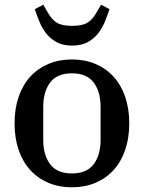

<svg xmlns="http://www.w3.org/2000/svg" viewBox="-20 -785 612 817"><path d="M286 -47Q349 -47 378.5 -86Q408 -125 408 -190V-330Q408 -395 378.5 -434Q349 -473 286 -473Q223 -473 193.5 -434Q164 -395 164 -330V-190Q164 -125 193.5 -86Q223 -47 286 -47ZM286 12Q231 12 186 -7Q141 -26 109 -61Q77 -96 59.5 -146.5Q42 -197 42 -260Q42 -323 59.5 -373.5Q77 -424 109 -459Q141 -494 186 -513Q231 -532 286 -532Q341 -532 386 -513Q431 -494 463 -459Q495 -424 512.5 -373.5Q530 -323 530 -260Q530 -197 512.5 -146.5Q495 -96 463 -61Q431 -26 386 -7Q341 12 286 12ZM287 -591Q248 -591 222 -605Q196 -619 178 -641Q160 -663 148.5 -691Q137 -719 128 -746L164 -765L185 -729Q201 -701 222.5 -688Q244 -675 287 -675Q330 -675 351.5 -688Q373 -701 389 -729L410 -765L446 -746Q437 -719 425.5 -691Q414 -663 396 -641Q378 -619 352 -605Q326 -591 287 -591Z"/></svg>

Font: IBM Plex Serif Medium
Style: Regular
Weight: 500
Designer: Mike Abbink, Paul van der Laan, Pieter van Rosmalen
Foundry: Bold Monday
Version: Version 2.5